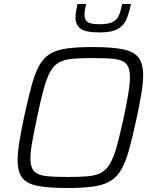

<svg xmlns="http://www.w3.org/2000/svg" viewBox="-20 -931 770 959"><path d="M318 8Q224 8 169 -2.5Q114 -13 91 -43Q68 -73 68 -131Q68 -168 76.5 -221Q85 -274 100 -345Q120 -438 137 -501Q154 -564 175.5 -603Q197 -642 230 -662Q263 -682 314.5 -689Q366 -696 444 -696Q538 -696 593 -685Q648 -674 671.5 -644Q695 -614 695 -556Q695 -517 686.5 -465.5Q678 -414 663 -343Q643 -251 626 -188.5Q609 -126 587.5 -87Q566 -48 532.5 -27.5Q499 -7 447.5 0.5Q396 8 318 8ZM318 -47Q378 -47 418 -50.5Q458 -54 484.5 -68Q511 -82 529.5 -113.5Q548 -145 563.5 -201Q579 -257 598 -344Q613 -415 621 -464Q629 -513 629 -547Q629 -592 610.5 -612Q592 -632 551.5 -636.5Q511 -641 444 -641Q384 -641 343.5 -637.5Q303 -634 276.5 -620Q250 -606 232 -574.5Q214 -543 198.5 -487Q183 -431 165 -344Q150 -272 141 -222.5Q132 -173 132 -140Q132 -95 150.5 -75.5Q169 -56 210 -51.5Q251 -47 318 -47ZM477 -769Q406 -769 381.5 -788.5Q357 -808 357 -842Q357 -858 360 -875Q363 -892 367 -911H410Q406 -895 404 -881.5Q402 -868 402 -856Q402 -833 417 -821.5Q432 -810 478 -810Q522 -810 543.5 -821.5Q565 -833 574.5 -855.5Q584 -878 590 -911H634Q626 -870 613 -837.5Q600 -805 569.5 -787Q539 -769 477 -769Z"/></svg>

Font: Saira Light
Style: Italic
Weight: 300
Italic angle: -12°
Designer: Hector Gatti with collaboration of the Omnibus-Type team
Foundry: Omnibus-Type
Version: Version 1.100; ttfautohint (v1.8.3)